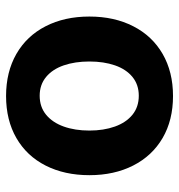

<svg xmlns="http://www.w3.org/2000/svg" viewBox="1 -578 588 630"><g transform="rotate(-90 295.0 -263.0)"><path d="M35.2 -263.7Q35.2 -345.2 66.7 -407.2Q98.1 -469.2 157 -503.2Q215.8 -537.1 294.9 -537.1Q374 -537.1 433.1 -503.2Q492.2 -469.2 523.9 -407.2Q555.7 -345.2 555.7 -263.7Q555.7 -182.1 523.9 -119.9Q492.2 -57.6 433.1 -23.4Q374 10.7 294.9 10.7Q215.8 10.7 157.2 -23.4Q98.6 -57.6 66.9 -119.9Q35.2 -182.1 35.2 -263.7ZM408.2 -263.7Q408.2 -311 395.5 -347.9Q382.8 -384.8 357.4 -405.8Q332 -426.8 295.9 -426.8Q259.3 -426.8 233.6 -405.8Q208 -384.8 194.8 -347.9Q181.6 -311 181.6 -263.7Q181.6 -216.8 194.8 -179.9Q208 -143.1 233.6 -122.3Q259.3 -101.6 295.9 -101.6Q332 -101.6 357.4 -122.3Q382.8 -143.1 395.5 -179.7Q408.2 -216.3 408.2 -263.7Z"/></g></svg>

Font: WEMIX Pretendard
Style: Bold
Weight: 700
Designer: Base glyphs from Inter by Rasmus Andersson; Hangeul glyphs from Noto Sans CJK(Source Han Sans) by Jang Soo-young and Kan
Foundry: Kil Hyung-jin
Version: Version 1.000